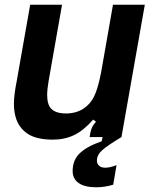

<svg xmlns="http://www.w3.org/2000/svg" viewBox="-20 -581 652 814"><path d="M495 0Q434 37 412.5 56.5Q391 76 391 100Q391 113 400 121.5Q409 130 427 130Q446 130 474 119L460 202Q424 213 388 213Q339 213 313.5 195Q288 177 288 144Q288 97 319 68Q350 39 411 18L415 0H360L363 -18Q366 -33 371.5 -43.5Q377 -54 387 -65L375 -74Q335 -28 294.5 -8.5Q254 11 205 11Q134 11 97 -14Q60 -39 47 -82Q39 -109 39 -140Q39 -178 51 -238L108 -561H243L186 -237Q180 -203 180 -178Q180 -142 193 -125Q211 -100 260 -100Q315 -100 351 -134Q372 -153 385 -186Q398 -219 409 -276L459 -561H594Z"/></svg>

Font: Open Sauce Sans
Style: Bold Italic
Weight: 700
Italic angle: -10°
Designer: Alfredo Marco Pradil
Foundry: Creative Sauce Fz LLC
Version: Version 1.477